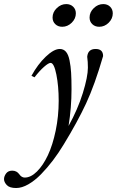

<svg xmlns="http://www.w3.org/2000/svg" viewBox="-119 -694 578 950"><path d="M372.1 -561.5Q351.1 -561.5 337.6 -574.5Q324.2 -587.4 324.2 -607.4Q324.2 -633.8 345 -653.8Q365.7 -673.8 391.6 -673.8Q412.6 -673.8 425.8 -660.9Q439 -647.9 439 -627.9Q439 -601.6 418.7 -581.5Q398.4 -561.5 372.1 -561.5ZM189 -561.5Q168 -561.5 154.5 -574.5Q141.1 -587.4 141.1 -607.4Q141.1 -633.8 161.9 -653.8Q182.6 -673.8 208.5 -673.8Q229.5 -673.8 242.9 -660.9Q256.3 -647.9 256.3 -627.9Q256.3 -601.6 235.8 -581.5Q215.3 -561.5 189 -561.5ZM-39.1 236.3Q-71.8 236.3 -85.4 221.7Q-99.1 207 -99.1 192.4Q-99.1 178.2 -88.9 164.3Q-78.6 150.4 -58.6 150.4Q-36.1 150.4 -23.4 168.5Q-12.2 184.6 3.4 184.6Q33.7 184.6 64 154.5Q94.2 124.5 117.9 74.2Q141.6 23.9 156.5 -47.4Q171.4 -118.7 171.4 -195.3Q171.4 -267.6 159.9 -325.2Q148.4 -382.8 131.3 -382.8Q121.1 -382.8 98.9 -363.3Q76.7 -343.8 51.8 -311.5L36.6 -318.8Q67.9 -376 107.7 -413.8Q147.5 -451.7 176.8 -451.7Q195.3 -451.7 207.3 -438Q219.2 -424.3 225.1 -395.3Q231 -366.2 232.9 -334Q234.9 -301.8 234.9 -252.9Q234.9 -161.6 220.2 -70.8Q265.6 -152.3 290.8 -233.4Q315.9 -314.5 315.9 -359.4Q315.9 -388.7 312.5 -413.1Q315.9 -451.7 354 -451.7Q391.1 -451.7 391.1 -416.5Q350.1 -274.9 306.9 -182.1Q263.7 -89.4 195.8 21.5Q170.4 63.5 142.6 100.1Q114.7 136.7 84 168.2Q53.2 199.7 21.2 218Q-10.7 236.3 -39.1 236.3Z"/></svg>

Font: Elstob 10pt
Style: Italic
Weight: 400
Italic angle: -20°
Designer: Peter S. Baker
Version: Version 1.015